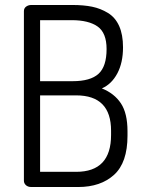

<svg xmlns="http://www.w3.org/2000/svg" viewBox="-20 -751 578 771"><path d="M76 -25V-706Q76 -718 85 -724.5Q94 -731 106 -731H270Q316 -731 350 -724Q384 -717 413.5 -699Q443 -681 458.5 -646.5Q474 -612 474 -561Q474 -499 451 -456Q428 -413 389 -396Q439 -376 465.5 -336Q492 -296 492 -224V-206Q492 -98 438 -49Q384 0 294 0H106Q92 0 84 -7.5Q76 -15 76 -25ZM141 -61H286Q426 -61 426 -209V-226Q426 -368 286 -368H141ZM141 -425H272Q343 -425 375.5 -454.5Q408 -484 408 -554Q408 -619 372 -644.5Q336 -670 268 -670H141Z"/></svg>

Font: Terminal Dosis
Style: Regular
Weight: 400
Designer: Edgar Tolentino, Pablo Impallari, Igino Marini
Foundry: Edgar Tolentino, Pablo Impallari, Igino Marini
Version: Version 1.007